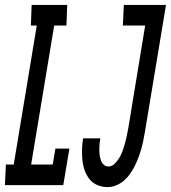

<svg xmlns="http://www.w3.org/2000/svg" viewBox="-47 -755 697 783"><path d="M-27 0 -23 -84H9L103 -651H79L82 -735H227L224 -651H174L80 -84H168L179 -149H236L211 0ZM392 8Q369 8 349.5 -0.5Q330 -9 317.5 -25Q305 -41 298 -61Q291 -81 289 -102.5Q287 -124 287.5 -146.5Q288 -169 292 -191H362Q360 -180 359 -168.5Q358 -157 358 -145.5Q358 -134 359.5 -122.5Q361 -111 364.5 -101Q368 -91 376 -83.5Q384 -76 395 -76Q410 -76 422 -88.5Q434 -101 441.5 -114.5Q449 -128 454 -142.5Q459 -157 463 -171.5Q467 -186 470 -201Q473 -216 476 -231L545 -651H454L458 -735H630L544 -217Q541 -200 537.5 -182.5Q534 -165 529 -147.5Q524 -130 517.5 -112.5Q511 -95 503 -79Q495 -63 484 -47Q473 -31 458.5 -18.5Q444 -6 426.5 1Q409 8 392 8Z"/></svg>

Font: Iosevka Slab MdExObl
Style: Regular
Weight: 500
Width: 7
Italic angle: -9°
Monospace: yes
Designer: Belleve Invis
Foundry: Belleve Invis
Version: Version 11.1.1; ttfautohint (v1.8.3)